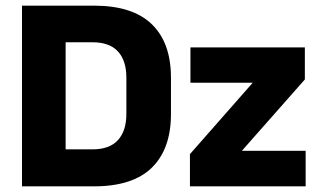

<svg xmlns="http://www.w3.org/2000/svg" viewBox="-20 -659 1134 679"><path d="M167.4 0V-130.8H307Q367.2 -130.8 397 -163.4Q426.9 -195.9 426.9 -256.4V-384.3Q426.9 -444.9 397 -477.2Q367.2 -509.5 307 -509.5H167.2V-639H312.6Q449 -639 516.8 -573.4Q584.6 -507.7 584.6 -384.4V-255.9Q584.6 -132.3 517 -66.1Q449.4 0 312.6 0ZM57.8 0V-639H212.1V0ZM1060.9 -125.6V0H651.7V-113.9L873.7 -366.4H653.5V-491.4H1058.1V-378L835.3 -125.6Z"/></svg>

Font: Anek Latin Medium
Style: Regular
Weight: 500
Designer: Yesha Goshar
Foundry: Ek Type
Version: Version 1.003